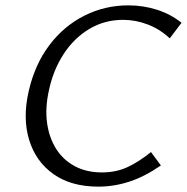

<svg xmlns="http://www.w3.org/2000/svg" viewBox="-20 -687 697 716"><path d="M347 9Q245 9 179 -38Q113 -85 88.5 -166Q64 -247 87 -347Q110 -447 164 -518.5Q218 -590 294.5 -628.5Q371 -667 458 -667Q515 -667 566 -650.5Q617 -634 657 -602L613 -544Q577 -578 531.5 -595.5Q486 -613 439 -613Q370 -613 313 -579Q256 -545 217 -485Q178 -425 162 -348Q148 -284 155.5 -229Q163 -174 189 -132.5Q215 -91 258.5 -67.5Q302 -44 360 -44Q414 -44 457 -64.5Q500 -85 543 -120L580 -70Q519 -28 462 -9.5Q405 9 347 9Z"/></svg>

Font: Ysabeau Office
Style: Italic
Weight: 400
Italic angle: -12°
Designer: Christian Thalmann (Catharsis Fonts)
Version: Version 2.001;gftools[0.9.30]; featfreeze: tnum,lnum,ss02